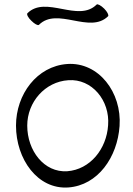

<svg xmlns="http://www.w3.org/2000/svg" viewBox="-20 -848 614 888"><path d="M160 -733C245 -818 395 -689 480 -773C484 -778 476 -794 462 -808C447 -823 431 -831 427 -827C342 -742 192 -871 107 -787C102 -782 110 -766 125 -752C140 -737 155 -729 160 -733ZM296 19C433 9 523 -121 533 -265C544 -421 436 -562 291 -552C151 -542 54 -412 54 -267C54 -112 154 29 296 19ZM106 -267C106 -376 188 -470 296 -477C405 -485 489 -383 480 -269C473 -159 397 -64 291 -56C184 -49 106 -151 106 -267Z"/></svg>

Font: Nupuram Light
Style: Regular
Weight: 300
Designer: Santhosh Thottingal (santhosh.thottingal@gmail.com)
Foundry: SMC
Version: Version 1.000